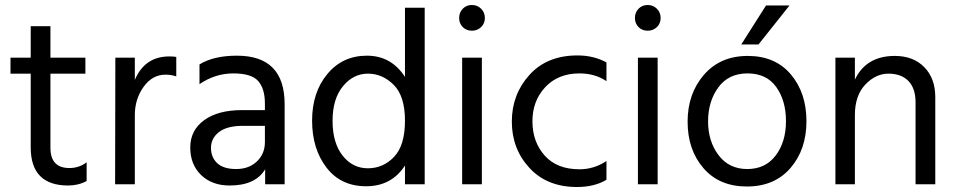

<svg xmlns="http://www.w3.org/2000/svg" viewBox="-20 -738 3833 769"><path d="M253 5Q103 5 103 -148V-443H22V-507H103V-633H182V-507H322V-443H182V-146Q182 -65 258 -65Q297 -65 327 -88V-13Q294 5 253 5Z M520 0H441L442 -507H520V-418Q560 -512 658 -512Q676 -512 686 -510V-432Q665 -439 643 -439Q590 -439 555 -390Q520 -341 520 -277Z M900 5Q829 5 785.5 -37Q742 -79 742 -147.5Q742 -216 797.5 -256.5Q853 -297 949 -297H1041V-323Q1041 -383 1014 -413.5Q987 -444 914.5 -444Q842 -444 779 -401V-480Q836 -515 929 -515Q1120 -515 1120 -321V0H1042V-60Q1003 5 900 5ZM1041 -169V-234H953Q889 -234 857 -209Q825 -184 825 -146Q825 -108 850 -84.5Q875 -61 926 -61Q977 -61 1009 -91.5Q1041 -122 1041 -169Z M1681 0H1602V-75Q1548 8 1446.5 8Q1345 8 1287.5 -67Q1230 -142 1230 -255Q1230 -368 1291 -441.5Q1352 -515 1449.5 -515Q1547 -515 1602 -430V-707H1681ZM1453.5 -443Q1395 -443 1353.5 -392.5Q1312 -342 1312 -254Q1312 -166 1352 -115Q1392 -64 1453.5 -64Q1515 -64 1558.5 -110Q1602 -156 1602 -254.5Q1602 -353 1557 -398Q1512 -443 1453.5 -443Z M1907 -703Q1922 -688 1922 -666Q1922 -644 1907 -629.5Q1892 -615 1870 -615Q1848 -615 1833.5 -629.5Q1819 -644 1819 -666Q1819 -688 1833.5 -703Q1848 -718 1870 -718Q1892 -718 1907 -703ZM1910 0H1831V-507H1910Z M2291 11Q2171 11 2100.5 -65.5Q2030 -142 2030 -251Q2030 -360 2100.5 -438Q2171 -516 2293 -516Q2358 -516 2409 -488V-413Q2363 -444 2301 -444Q2215 -444 2163.5 -388.5Q2112 -333 2112.5 -251Q2113 -169 2162 -114.5Q2211 -60 2301 -60Q2359 -60 2409 -93V-18Q2361 11 2291 11Z M2611 -703Q2626 -688 2626 -666Q2626 -644 2611 -629.5Q2596 -615 2574 -615Q2552 -615 2537.5 -629.5Q2523 -644 2523 -666Q2523 -688 2537.5 -703Q2552 -718 2574 -718Q2596 -718 2611 -703ZM2614 0H2535V-507H2614Z M3018 -560H2949L3048 -716H3142ZM2974 -444Q2898 -444 2857 -388Q2816 -332 2816 -252Q2816 -172 2858 -116.5Q2900 -61 2973 -61Q3046 -61 3087 -115.5Q3128 -170 3128 -252.5Q3128 -335 3089 -389.5Q3050 -444 2974 -444ZM2975 -514Q3085 -514 3147.5 -440Q3210 -366 3210 -252.5Q3210 -139 3146 -65Q3082 9 2971.5 9Q2861 9 2797.5 -64.5Q2734 -138 2734 -250.5Q2734 -363 2799.5 -438.5Q2865 -514 2975 -514Z M3726 0H3647V-328Q3647 -384 3618.5 -413.5Q3590 -443 3538.5 -443Q3487 -443 3445.5 -399Q3404 -355 3404 -277V0H3326V-507H3404V-419Q3449 -514 3564 -514Q3638 -514 3682 -469Q3726 -424 3726 -349Z"/></svg>

Font: Hind Kochi
Style: Regular
Weight: 400
Designer: Dhruvi Tolia
Foundry: Indian Type Foundry
Version: Version 0.702;PS 1.0;hotconv 1.0.81;makeotf.lib2.5.63406